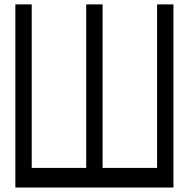

<svg xmlns="http://www.w3.org/2000/svg" viewBox="-20 -840 846 860"><path d="M756.8 -820.3V0H48.8V-820.3H122.1V-87.9H366.2V-820.3H439.5V-87.9H683.6V-820.3Z"/></svg>

Font: Gap Sans
Style: Regular
Weight: 400
Designer: Alexandre Liziard and Étienne Ozeray
Foundry: Interstices.io
Version: Version 1.6.1 - December 3. 2014